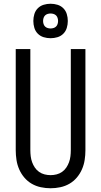

<svg xmlns="http://www.w3.org/2000/svg" viewBox="-20 -997 540 1025"><path d="M250 8Q224 8 198 2.5Q172 -3 149.5 -16Q127 -29 110 -49Q93 -69 82.5 -93Q72 -117 68 -143Q64 -169 64 -195V-735H142V-195Q142 -179 144 -162.5Q146 -146 151.5 -131Q157 -116 166 -102.5Q175 -89 188.5 -79.5Q202 -70 218 -66Q234 -62 250 -62Q266 -62 282 -66Q298 -70 311.5 -79.5Q325 -89 334 -102.5Q343 -116 348.5 -131Q354 -146 356 -162.5Q358 -179 358 -195V-735H436V-195Q436 -169 432 -143Q428 -117 417.5 -93Q407 -69 390 -49Q373 -29 350.5 -16Q328 -3 302 2.5Q276 8 250 8ZM250 -793Q231 -793 213 -798.5Q195 -804 182 -817Q169 -830 163.5 -848Q158 -866 158 -885Q158 -904 163.5 -922Q169 -940 182 -953Q195 -966 213 -971.5Q231 -977 250 -977Q269 -977 287 -971.5Q305 -966 318 -953Q331 -940 336.5 -922Q342 -904 342 -885Q342 -866 336.5 -848Q331 -830 318 -817Q305 -804 287 -798.5Q269 -793 250 -793ZM250 -845Q258 -845 266 -847.5Q274 -850 279.5 -855.5Q285 -861 287.5 -869Q290 -877 290 -885Q290 -893 287.5 -901Q285 -909 279.5 -914.5Q274 -920 266 -922.5Q258 -925 250 -925Q242 -925 234 -922.5Q226 -920 220.5 -914.5Q215 -909 212.5 -901Q210 -893 210 -885Q210 -877 212.5 -869Q215 -861 220.5 -855.5Q226 -850 234 -847.5Q242 -845 250 -845Z"/></svg>

Font: Iosevka srxl
Style: Regular
Weight: 400
Monospace: yes
Designer: Belleve Invis
Foundry: Belleve Invis
Version: Version 33.0.1; ttfautohint (v1.8.3)